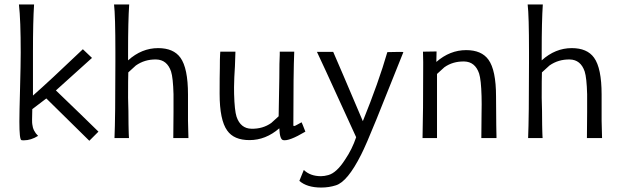

<svg xmlns="http://www.w3.org/2000/svg" viewBox="-20 -620 2793 862"><path d="M422 -29 381 12 188 -178 125 -130Q123 -71 125 -62Q128 -32 151 -10Q119 10 87 10Q79 10 76 9Q67 6 67 -74Q67 -112 70 -222Q73 -332 73 -384Q73 -530 65 -600H133Q128 -525 128 -388V-191Q200 -254 352 -399L393 -360L231 -214Q246 -199 272 -174.5Q298 -150 342.5 -106.5Q387 -63 422 -29Z M826 0H758Q758 -76 759 -117V-197Q757 -271 748 -299Q730 -352 681 -353Q630 -354 590 -326Q589 -325 556 -295Q555 -269 555 -181Q556 -163 556.5 -122.5Q557 -82 557 -61Q557 -49 557.5 -38.5Q558 -28 558 -21Q558 -14 558.5 -9Q559 -4 559 -2V0H494Q498 -92 498 -340V-387Q498 -550 492 -600H560Q555 -525 555 -388V-349Q616 -404 690 -404Q759 -404 790 -361Q824 -314 824 -196V-78Z M1351 -29Q1277 15 1251 9Q1236 6 1234 -44Q1173 9 1100 9Q1030 9 1000 -34Q966 -81 966 -199Q966 -280 967 -315Q967 -357 968 -372Q969 -385 969 -388H1037Q1035 -313 1032 -274Q1030 -221 1031 -198Q1033 -124 1042 -96Q1060 -43 1109 -42Q1160 -41 1198 -68L1231 -98Q1232 -143 1234 -269Q1234 -303 1234.5 -332.5Q1235 -362 1236 -375V-388H1301Q1297 -296 1297 -56Q1299 -54 1300 -54Q1304 -54 1318.5 -62.5Q1333 -71 1334 -71Q1336 -68 1351 -29Z M1791 -386 1670 -84Q1623 32 1601 75Q1540 196 1488 212Q1457 222 1422 222Q1358 222 1324 192L1344 143Q1373 171 1421 171Q1436 171 1454 166Q1491 156 1529 97Q1561 50 1579 -4Q1558 -49 1497.5 -182Q1437 -315 1403 -387H1476Q1499 -335 1609 -76Q1680 -251 1719 -386Q1789 -388 1791 -386Z M2209 0H2141Q2141 -76 2142 -113Q2143 -154 2142 -188Q2140 -262 2131 -290Q2113 -343 2064 -344Q2013 -345 1975 -318L1942 -288V0H1877Q1880 -104 1880 -341Q1880 -365 1879 -388L1940 -389L1939 -342Q2000 -395 2073 -395Q2142 -395 2173 -352Q2207 -305 2207 -187Q2207 -104 2208 -58Q2208 -43 2208.5 -30.5Q2209 -18 2209 -8.5Q2209 1 2209 0Z M2683 0H2615Q2615 -76 2616 -117V-197Q2614 -271 2605 -299Q2587 -352 2538 -353Q2487 -354 2447 -326Q2446 -325 2413 -295Q2412 -269 2412 -181Q2413 -163 2413.5 -122.5Q2414 -82 2414 -61Q2414 -49 2414.5 -38.5Q2415 -28 2415 -21Q2415 -14 2415.5 -9Q2416 -4 2416 -2V0H2351Q2355 -92 2355 -340V-387Q2355 -550 2349 -600H2417Q2412 -525 2412 -388V-349Q2473 -404 2547 -404Q2616 -404 2647 -361Q2681 -314 2681 -196V-78Z"/></svg>

Font: GFS Neohellenic Rg
Style: Regular
Weight: 400
Designer: Takis Katsoulidis and George D. Matthiopoulos
Foundry: Takis Katsoulidis and George D. Matthiopoulos
Version: Version 1.0